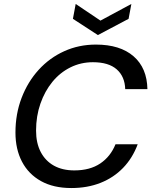

<svg xmlns="http://www.w3.org/2000/svg" viewBox="-20 -937 768 969"><path d="M340 12Q250 12 187 -23Q124 -58 91 -121Q58 -184 58 -268Q58 -362 89 -443Q120 -524 175 -584.5Q230 -645 304 -678.5Q378 -712 464 -712Q586 -712 654 -653Q722 -594 724 -487H612Q610 -551 569 -587Q528 -623 449 -623Q388 -623 335.5 -597Q283 -571 244.5 -524Q206 -477 184 -414Q162 -351 162 -278Q162 -215 185.5 -170Q209 -125 252 -101Q295 -77 355 -77Q434 -77 486 -112Q538 -147 563 -209H675Q649 -139 601 -89.5Q553 -40 487 -14Q421 12 340 12ZM643 -917 629 -842 474 -760 348 -842 362 -917 487 -833Z"/></svg>

Font: DM Sans 24pt Medium
Style: Italic
Weight: 500
Italic angle: -10°
Designer: Colophon Foundry, Jonny Pinhorn
Foundry: Colophon Foundry
Version: Version 4.004;gftools[0.9.30]